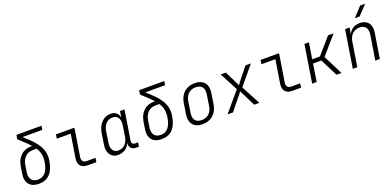

<svg xmlns="http://www.w3.org/2000/svg" viewBox="1 -1710 5398 2645"><g transform="rotate(-20 2700.0 -387.5)"><path d="M255 10C393 10 470 -71 498 -242C525 -413 434 -525 260 -673H551L561 -730H193L183 -669C252 -607 306 -557 345 -512H329C207 -512 122 -433 101 -302L85 -202C63 -68 128 10 255 10ZM265 -49C178 -49 135 -105 151 -202L167 -302C181 -395 246 -456 328 -456H389C432 -390 444 -328 430 -242C410 -111 351 -49 265 -49Z M973 0H1100L1109 -60H982C930 -60 905 -90 913 -143L978 -550H707L698 -490H902L847 -143C834 -53 880 0 973 0Z M1417 10C1498 10 1565 -36 1590 -108C1580 -45 1615 0 1677 0H1724L1733 -60H1688C1657 -60 1638 -81 1643 -114L1712 -550H1646L1632 -457C1625 -520 1579 -560 1508 -560C1408 -560 1326 -478 1306 -358L1280 -191C1261 -72 1317 10 1417 10ZM1444 -47C1371 -47 1333 -103 1347 -193L1372 -356C1386 -446 1442 -503 1517 -503C1591 -503 1629 -446 1615 -356L1590 -193C1575 -103 1519 -47 1444 -47Z M2055 10C2193 10 2270 -71 2298 -242C2325 -413 2234 -525 2060 -673H2351L2361 -730H1993L1983 -669C2052 -607 2106 -557 2145 -512H2129C2007 -512 1922 -433 1901 -302L1885 -202C1863 -68 1928 10 2055 10ZM2065 -49C1978 -49 1935 -105 1951 -202L1967 -302C1981 -395 2046 -456 2128 -456H2189C2232 -390 2244 -328 2230 -242C2210 -111 2151 -49 2065 -49Z M2654 10C2782 10 2868 -66 2889 -194L2914 -356C2934 -480 2867 -560 2745 -560C2617 -560 2530 -483 2510 -356L2485 -194C2466 -69 2532 10 2654 10ZM2663 -48C2577 -48 2536 -101 2551 -194L2576 -356C2591 -449 2650 -502 2736 -502C2821 -502 2863 -449 2848 -356L2823 -194C2808 -101 2750 -48 2663 -48Z M3023 0H3102L3263 -198C3274 -211 3287 -230 3295 -240C3299 -230 3309 -211 3315 -198L3414 0H3489L3341 -280L3565 -550H3486L3335 -362C3326 -350 3314 -333 3308 -323C3303 -333 3296 -349 3290 -362L3197 -550H3122L3262 -284Z M3973 0H4100L4109 -60H3982C3930 -60 3905 -90 3913 -143L3978 -550H3707L3698 -490H3902L3847 -143C3834 -53 3880 0 3973 0Z M4263 0H4329L4369 -256H4491L4620 0H4693L4549 -286L4777 -550H4696L4492 -315H4378L4416 -550H4350Z M5124 -645H5193L5326 -785H5252ZM4859 0H4925L4981 -356C4996 -448 5056 -504 5139 -504C5219 -504 5261 -451 5246 -358L5189 0H5255L5314 -368C5332 -486 5273 -560 5164 -560C5084 -560 5023 -521 4996 -454L5012 -550H4946Z"/></g></svg>

Font: JetBrains Mono ExtraLight
Style: Italic
Weight: 240
Italic angle: -9°
Monospace: yes
Designer: Philipp Nurullin, Konstantin Bulenkov
Foundry: JetBrains
Version: Version 2.305